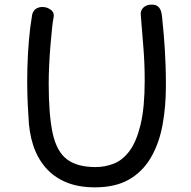

<svg xmlns="http://www.w3.org/2000/svg" viewBox="-20 -796 820 824"><path d="M118 -733Q122 -750 134 -758Q146 -766 162 -766Q182 -766 198 -754Q214 -742 210 -721Q207 -708 203.5 -675.5Q200 -643 196.5 -601Q193 -559 191 -516Q189 -473 189 -438Q189 -303 206 -224.5Q223 -146 267 -112.5Q311 -79 390 -79Q431 -79 469 -94Q507 -109 536.5 -149Q566 -189 583.5 -262Q601 -335 601 -451Q601 -527 595 -597Q589 -667 584 -734Q583 -752 596 -764Q609 -776 628 -776Q649 -777 659 -767.5Q669 -758 672.5 -742.5Q676 -727 677 -708Q680 -679 682.5 -650.5Q685 -622 687 -590Q689 -558 690.5 -518.5Q692 -479 692 -427Q692 -338 677.5 -259.5Q663 -181 628 -120.5Q593 -60 534.5 -26Q476 8 387 8Q316 8 263.5 -14Q211 -36 175.5 -77Q140 -118 122 -174Q104 -230 102 -299Q99 -338 97.5 -391Q96 -444 97.5 -503Q99 -562 104 -621.5Q109 -681 118 -733Z"/></svg>

Font: Playpen Sans Arabic
Style: Regular
Weight: 400
Designer: Azza Alameddine, Laura Meseguer, Veronika Burian, José Scaglione
Foundry: TypeTogether
Version: Version 2.000